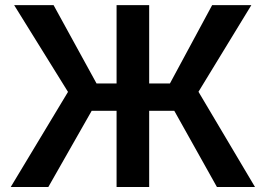

<svg xmlns="http://www.w3.org/2000/svg" viewBox="-20 -748 1063 768"><path d="M576.7 -727.5V0H446.3V-727.5ZM22.9 0 252 -380.4 36.6 -727.5H194.3L366.2 -414.1H659.7L828.6 -727.5H985.4L773.9 -380.9L1000 0H847.7L677.2 -304.7H346.7L173.3 0Z"/></svg>

Font: Inter 17pt SemiBold
Style: Regular
Weight: 600
Version: Version 4.001;git-66647c0bb